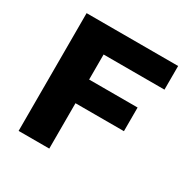

<svg xmlns="http://www.w3.org/2000/svg" viewBox="-151 -796 915 932"><g transform="rotate(30 306.0 -330.0)"><path d="M586.2 -527.4H245V-387H516.6V-254.4H245V0H73.2V-660H586.2Z"/></g></svg>

Font: Work Sans
Style: Regular
Weight: 400
Designer: Wei Huang
Foundry: Wei Huang
Version: Version 2.006; ttfautohint (v1.8.1.43-b0c9)